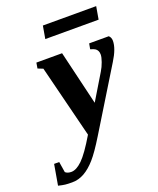

<svg xmlns="http://www.w3.org/2000/svg" viewBox="-255 -729 856 1038"><g transform="rotate(-20 173.5 -209.5)"><path d="M446.8 -428.2Q446.8 -384.3 407.2 -320.8L192.9 28.8Q146 105.5 114 141.8Q82 178.2 48.8 197Q15.6 215.8 -21.5 215.8Q-46.4 215.8 -61.3 214.1Q-76.2 212.4 -100.1 206.5L-79.6 88.4H-50.3L-40.5 149.9Q-28.3 161.1 -6.3 161.1Q22.9 161.1 57.6 127.4Q92.3 93.8 146.5 2.4L42 -415L12.2 -426.8L17.6 -459H165.5L239.7 -147L328.1 -293.5Q341.3 -314.9 350.3 -340.6Q359.4 -366.2 359.4 -381.3Q359.4 -394 355.2 -402.1Q351.1 -410.2 344.2 -415.5Q337.4 -420.9 315.4 -427.2L321.3 -459H434.1Q446.8 -447.8 446.8 -428.2ZM106.4 -562 119.1 -635.3H425.8L413.1 -562Z"/></g></svg>

Font: Liberation Serif
Style: Bold Italic
Weight: 700
Italic angle: -16.333°
Designer: Steve Matteson
Foundry: Ascender Corporation
Version: Version 2.1.5